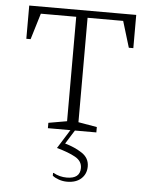

<svg xmlns="http://www.w3.org/2000/svg" viewBox="-55 -606 700 892"><g transform="rotate(5 294.5 -160.0)"><path d="M181 0V-25L267 -40V-527H102L65 -405H45V-560H544V-405H523L486 -527H320V-40L407 -25V0H307L267 64Q313 77 347 99.5Q381 122 381 161Q381 196 357 218Q333 240 291 240Q271 240 252.5 233.5Q234 227 223 218V205H226Q255 221 288 221Q350 221 350 171Q350 139 318 121Q286 103 231 88L286 0Z"/></g></svg>

Font: Spectral SC ExtraLight
Style: Regular
Weight: 275
Designer: Jean-Baptiste Levee
Foundry: Production Type
Version: Version 2.001